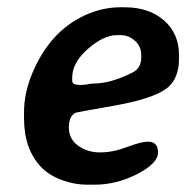

<svg xmlns="http://www.w3.org/2000/svg" viewBox="-20 -503 526 531"><path d="M239.3 -272Q285.6 -272 346.2 -302.2Q370.6 -314.5 370.6 -343.3V-350.6Q370.6 -375 353 -390.4Q335.4 -405.8 314 -405.8H303.2Q266.6 -405.8 223.1 -367.7Q179.7 -329.6 179.7 -288.6V-279.8Q179.7 -268.6 196.3 -268.6L200.7 -267.6L203.6 -268.1H206.1L217.3 -269Q231.9 -272 239.3 -272ZM241.2 7.8H220.2Q186 7.8 150.9 -5.1Q115.7 -18.1 94.2 -40.5Q46.4 -90.3 46.4 -176.3V-186.5Q46.4 -187.5 46.4 -189Q46.4 -189.9 46.4 -191.4Q46.4 -247.1 70.3 -302.7Q119.1 -417.5 216.3 -461.4Q263.2 -482.9 314 -482.9H324.7Q391.6 -482.9 433.3 -446.8Q475.1 -410.6 475.1 -350.1V-340.3Q475.1 -279.3 433.6 -253.4Q392.1 -227.5 291.5 -210Q190.9 -192.4 189.5 -191.4Q170.4 -182.1 170.4 -150.4Q170.4 -118.7 196 -100.1Q221.7 -81.5 256.8 -81.5Q292 -81.5 331.5 -96.4Q371.1 -111.3 389.2 -111.3Q417 -111.3 417 -81.3Q417 -51.3 359.6 -21.7Q302.2 7.8 241.2 7.8Z"/></svg>

Font: Averia Libre
Style: Bold Italic
Weight: 700
Italic angle: -6.90001°
Version: Version 1.002